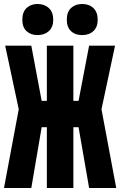

<svg xmlns="http://www.w3.org/2000/svg" viewBox="-20 -943 603 963"><path d="M0 0 74 -395 6 -714H137L189 -437H215V-714H348V-437H374L427 -714H557L489 -395L563 0H427L374 -305H348V0H215V-305H189L137 0ZM392 -767Q357 -767 336 -787Q315 -807 315 -844Q315 -883 336.5 -903Q358 -923 392 -923Q427 -923 448.5 -902.5Q470 -882 470 -844Q470 -807 448.5 -787Q427 -767 392 -767ZM168 -767Q135 -767 113.5 -786.5Q92 -806 92 -844Q92 -883 113.5 -903Q135 -923 168 -923Q203 -923 225 -902.5Q247 -882 247 -844Q247 -807 225 -787Q203 -767 168 -767Z"/></svg>

Font: Noto Sans Mono SemiCondensed Black
Style: Regular
Weight: 900
Width: 4
Designer: Monotype Design Team
Foundry: Monotype Imaging Inc.
Version: Version 2.014; ttfautohint (v1.8.4.7-5d5b)